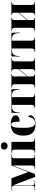

<svg xmlns="http://www.w3.org/2000/svg" viewBox="1742 -2556 824 4349"><g transform="rotate(-90 2154.5 -382.0)"><path d="M16 0H238V-10H190C148 -10 134 -20 134 -71V-485H136L321 0H387L578 -508H580V-69C580 -22 561 -10 524 -10H500V0H831V-10H804C761 -10 744 -20 744 -71V-465C744 -516 763 -526 804 -526H831V-536H579L432 -154L291 -536H16V-526H52C102 -526 124 -516 124 -468V-68C124 -20 105 -10 73 -10H16Z M1022 -622C1066 -622 1105 -648 1105 -698C1105 -751 1066 -774 1022 -774C976 -774 941 -751 941 -698C941 -648 976 -622 1022 -622ZM861 0H1193V-10H1182C1148 -10 1115 -23 1115 -78V-536H857V-526H873C906 -526 940 -513 940 -462V-80C940 -23 907 -10 873 -10H861Z M1512 10C1658 10 1718 -54 1718 -105C1718 -131 1703 -152 1681 -159C1667 -44 1613 -2 1546 -2C1462 -2 1433 -70 1433 -268C1433 -475 1451 -540 1509 -540C1557 -540 1572 -494 1572 -350C1695 -350 1717 -403 1717 -440C1717 -500 1656 -550 1512 -550C1366 -550 1256 -483 1256 -267C1256 -58 1358 10 1512 10Z M1874 0H2206V-10H2193C2155 -10 2129 -27 2129 -77V-526H2150C2253 -526 2289 -492 2300 -385L2304 -350H2314L2307 -536H1774L1768 -350H1778L1781 -385C1792 -492 1828 -526 1932 -526H1953V-77C1953 -27 1924 -10 1885 -10H1874Z M2343 0H2651V-10H2646C2621 -10 2596 -21 2596 -66V-164L2762 -363V-69C2762 -23 2739 -10 2714 -10H2707V0H3016V-10H3004C2970 -10 2938 -23 2938 -80V-458C2938 -515 2970 -526 3004 -526H3016V-536H2707V-526H2713C2738 -526 2762 -513 2762 -473V-378L2596 -179V-473C2596 -516 2622 -526 2647 -526H2652V-536H2343V-526H2354C2388 -526 2421 -516 2421 -459V-77C2421 -20 2388 -10 2354 -10H2343Z M3152 0H3484V-10H3471C3433 -10 3407 -27 3407 -77V-526H3428C3531 -526 3567 -492 3578 -385L3582 -350H3592L3585 -536H3052L3046 -350H3056L3059 -385C3070 -492 3106 -526 3210 -526H3231V-77C3231 -27 3202 -10 3163 -10H3152Z M3621 0H3929V-10H3924C3899 -10 3874 -21 3874 -66V-164L4040 -363V-69C4040 -23 4017 -10 3992 -10H3985V0H4294V-10H4282C4248 -10 4216 -23 4216 -80V-458C4216 -515 4248 -526 4282 -526H4294V-536H3985V-526H3991C4016 -526 4040 -513 4040 -473V-378L3874 -179V-473C3874 -516 3900 -526 3925 -526H3930V-536H3621V-526H3632C3666 -526 3699 -516 3699 -459V-77C3699 -20 3666 -10 3632 -10H3621Z"/></g></svg>

Font: Noto Serif Display ExtraBold
Style: Regular
Weight: 800
Designer: Monotype Design Team
Foundry: Monotype Imaging Inc.
Version: Version 2.009